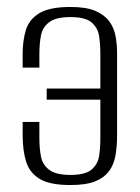

<svg xmlns="http://www.w3.org/2000/svg" viewBox="-20 -523 401 551"><path d="M182 8Q123 8 94 -9.5Q65 -27 55 -59Q45 -91 45 -136V-173H93V-127Q93 -98 97.5 -74Q102 -50 121.5 -35.5Q141 -21 182 -21Q225 -21 243 -36.5Q261 -52 264.5 -76Q268 -100 268 -126V-237H114V-269H268V-368Q268 -394 264.5 -418.5Q261 -443 243 -458.5Q225 -474 182 -474Q141 -474 121.5 -459.5Q102 -445 97.5 -421Q93 -397 93 -367V-329H45V-368Q45 -407 54.5 -437.5Q64 -468 93.5 -485.5Q123 -503 182 -503Q227 -503 253 -492Q279 -481 293 -462.5Q307 -444 311.5 -420Q316 -396 316 -370V-134Q316 -104 311.5 -77.5Q307 -51 293 -32Q279 -13 253 -2.5Q227 8 182 8Z"/></svg>

Font: Alumni Sans Light
Style: Regular
Weight: 300
Version: Version 1.018